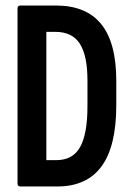

<svg xmlns="http://www.w3.org/2000/svg" viewBox="-20 -675 472 695"><path d="M54.4 0Q43.4 0 43.4 -10.9V-644.1Q43.4 -655 53.8 -655H182.5Q291.8 -655 346.3 -587.8Q400.9 -520.5 400.9 -382.7V-293.8Q400.9 -145.2 347.4 -72.6Q294 0 187.1 0ZM147.8 -95.3H183.3Q243.7 -95.3 270.1 -142.8Q296.6 -190.3 296.6 -291.1V-383.5Q296.6 -473.6 269 -516.7Q241.5 -559.7 179.9 -559.7H147.8Z"/></svg>

Font: Sofia Sans Extra Condensed
Style: Regular
Weight: 400
Designer: Botio Nikoltchev, Ani Petrova
Foundry: lettersoup
Version: Version 4.101